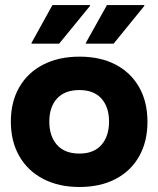

<svg xmlns="http://www.w3.org/2000/svg" viewBox="-20 -736 632 766"><path d="M296.7 10Q214.2 10 152.5 -22.1Q90.8 -54.2 57.1 -112.9Q23.3 -171.7 23.3 -250.8Q23.3 -330 57.1 -388.3Q90.8 -446.7 152.5 -478.3Q214.2 -510 297.5 -510Q380.8 -510 441.2 -478.3Q501.7 -446.7 535 -388.3Q568.3 -330 568.3 -250Q568.3 -170.8 535 -112.1Q501.7 -53.3 440.8 -21.7Q380 10 296.7 10ZM296.7 -123.3Q354.2 -123.3 384.6 -157.9Q415 -192.5 415 -250.8Q415 -309.2 384.6 -342.9Q354.2 -376.7 296.7 -376.7Q238.3 -376.7 207.5 -342.9Q176.7 -309.2 176.7 -250.8Q176.7 -192.5 207.5 -157.9Q238.3 -123.3 296.7 -123.3ZM322.5 -561.7V-565L406.7 -715.8H555.8V-712.5L433.3 -561.7ZM105.8 -561.7V-565L189.2 -715.8H339.2V-712.5L215.8 -561.7Z"/></svg>

Font: Funnel Display ExtraBold
Style: Regular
Weight: 800
Designer: NORD ID, Kristian Moeller
Foundry: Dicotype
Version: Version 1.000